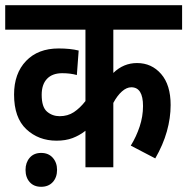

<svg xmlns="http://www.w3.org/2000/svg" viewBox="-20 -642 719 737"><path d="M679 -528H415V-362Q454 -400 506 -400Q562 -400 598.5 -358Q635 -316 635 -239Q635 -189 620.5 -137.5Q606 -86 576 -34L482 -83Q503 -117 516 -156Q529 -195 529 -235Q529 -307 484 -307Q466 -307 448 -291Q430 -275 415 -247V0H308V-140Q285 -122 258.5 -112Q232 -102 197 -102Q128 -102 81 -146Q34 -190 34 -279Q34 -360 80 -408Q126 -456 205 -456Q250 -456 282 -448L275 -354Q250 -361 219 -361Q181 -361 160.5 -339.5Q140 -318 140 -278Q140 -231 160.5 -213.5Q181 -196 209 -196Q240 -196 263.5 -211.5Q287 -227 308 -254V-528H0V-622H679ZM78 10Q78 -18 94 -36.5Q110 -55 138 -55Q166 -55 182.5 -36.5Q199 -18 199 10Q199 39 182.5 57Q166 75 138 75Q110 75 94 57Q78 39 78 10Z"/></svg>

Font: Noto Sans Condensed SemiBold
Style: Italic
Weight: 600
Width: 3
Italic angle: -12°
Designer: Monotype Design Team
Foundry: Monotype Imaging Inc.
Version: Version 2.013; ttfautohint (v1.8.4.7-5d5b)